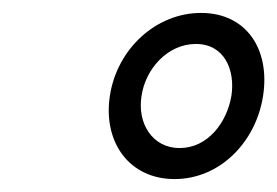

<svg xmlns="http://www.w3.org/2000/svg" viewBox="-20 -776 429 297"><path d="M150 -628C139 -556 180 -499 250 -499C320 -499 376 -556 387 -628C398 -700 361 -756 291 -756C221 -756 161 -700 150 -628ZM199 -628C205 -669 239 -708 283 -708C327 -708 344 -668 338 -628C331 -586 301 -547 258 -547C215 -547 192 -586 199 -628Z"/></svg>

Font: Charger Static
Style: Obl
Weight: 1000
Designer: Jasper
Foundry: KineticPlasma Fonts/Cannot Into Space Fonts
Version: Version 1.1